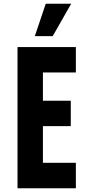

<svg xmlns="http://www.w3.org/2000/svg" viewBox="-20 -1000 467 1020"><path d="M165 -808 223 -980H358L260 -808ZM383 -750V-615H208V-465H356V-330H208V-135H383V0H73V-750Z"/></svg>

Font: Mohave Bold
Style: Regular
Weight: 700
Designer: Gumpita Rahayu
Foundry: Tokotype
Version: Version 2.002;PS 002.002;hotconv 1.0.88;makeotf.lib2.5.64775